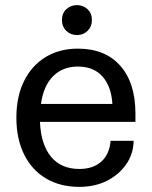

<svg xmlns="http://www.w3.org/2000/svg" viewBox="-20 -720 595 750"><path d="M290 10Q215 10 159.5 -23Q104 -56 74 -117Q44 -178 44 -260Q44 -343 74 -403.5Q104 -464 158 -497Q212 -530 284 -530Q391 -530 450 -463Q509 -396 509 -277V-244H136Q140 -155 179.5 -107.5Q219 -60 290 -60Q344 -60 376 -89Q408 -118 412 -170H502Q501 -118 472.5 -77.5Q444 -37 397 -13.5Q350 10 290 10ZM284 -460Q225 -460 187.5 -422.5Q150 -385 140 -314H419Q415 -382 380.5 -421Q346 -460 284 -460ZM281 -583Q256 -583 239 -599.5Q222 -616 222 -642Q222 -668 239 -684Q256 -700 281 -700Q305 -700 322 -684Q339 -668 339 -642Q339 -616 322 -599.5Q305 -583 281 -583Z"/></svg>

Font: Hedvig Letters Sans
Style: Regular
Weight: 400
Designer: Alexander Örn & Tor Weibull
Foundry: Kanon Foundry
Version: Version 1.000; ttfautohint (v1.8.4.7-5d5b)